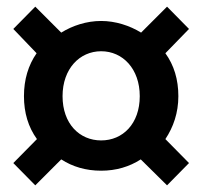

<svg xmlns="http://www.w3.org/2000/svg" viewBox="-20 -659 610 577"><path d="M91 -241 20 -169 86 -102 164 -180C198 -158 238 -146 284 -146C329 -146 369 -158 403 -180L482 -102L548 -169L477 -241C501 -277 516 -320 516 -370C516 -420 503 -463 477 -499L548 -572L482 -639L404 -561C370 -582 327 -596 284 -596C240 -596 198 -582 164 -561L86 -639L20 -572L90 -499C65 -463 52 -420 52 -370C52 -320 65 -277 91 -241ZM168 -370C168 -452 219 -505 284 -505C349 -505 400 -452 400 -370C400 -287 349 -237 284 -237C219 -237 168 -287 168 -370Z"/></svg>

Font: Bithumb Trading Sans Semibold
Style: Regular
Weight: 600
Designer: HamHyungwon
Foundry: Bithumb
Version: Version 1.100;Glyphs 3.1.2 (3151)